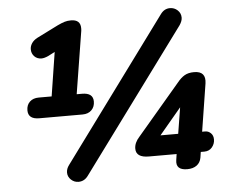

<svg xmlns="http://www.w3.org/2000/svg" viewBox="-52 -784 1025 863"><g transform="rotate(-5 460.0 -353.0)"><path d="M67 -322Q67 -346 82 -360.5Q97 -375 123 -375H181L212 -573L181 -557Q163 -549 151 -549Q131 -549 118.5 -562Q106 -575 106 -594Q106 -608 114.5 -621Q123 -634 140 -643L236 -691Q255 -700 268 -704Q281 -708 297 -708Q340 -708 340 -669Q340 -659 339 -655L294 -375H318Q368 -375 368 -336Q368 -312 353 -297Q338 -282 312 -282H117Q67 -282 67 -322ZM268 18Q249 18 234.5 4.5Q220 -9 220 -28Q220 -45 232 -61L702 -700Q719 -724 745 -724Q765 -724 779.5 -710.5Q794 -697 794 -677Q794 -662 782 -644L312 -6Q295 18 268 18ZM714 -41 718 -68H593Q535 -68 535 -108Q535 -135 558 -160L752 -388Q768 -408 785 -418Q802 -428 828 -428Q883 -428 875 -373L841 -158H855Q869 -158 880 -147.5Q891 -137 891 -119Q891 -99 878 -83.5Q865 -68 843 -68H827L823 -42Q819 -20 802.5 -8Q786 4 760 4Q707 4 714 -41ZM752 -276 653 -158H733Z"/></g></svg>

Font: SN Pro Bold
Style: Bold Italic
Weight: 700
Italic angle: -9°
Designer: Tobias Whetton
Foundry: Supernotes
Version: Version 1.003